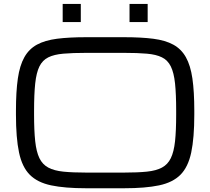

<svg xmlns="http://www.w3.org/2000/svg" viewBox="-20 -958 1087 993"><path d="M425.3 15.6Q315.4 15.6 244.6 0.7Q173.8 -14.2 134 -54.2Q94.2 -94.2 78.4 -169.4Q62.5 -244.6 62.5 -365.2V-384.8Q62.5 -484.4 72.3 -552Q82 -619.6 106 -662.1Q129.9 -704.6 171.1 -727.1Q212.4 -749.5 274.9 -757.6Q337.4 -765.6 425.3 -765.6H622.1Q710 -765.6 772.5 -757.6Q835 -749.5 876.2 -727.1Q917.5 -704.6 941.4 -662.1Q965.3 -619.6 975.1 -552Q984.9 -484.4 984.9 -384.8V-365.2Q984.9 -244.6 969 -169.4Q953.1 -94.2 913.3 -54.2Q873.5 -14.2 802.7 0.7Q731.9 15.6 622.1 15.6ZM425.3 -65.4H622.1Q691.9 -65.4 739.7 -70.3Q787.6 -75.2 817.6 -91.3Q847.7 -107.4 863.5 -140.1Q879.4 -172.9 885.3 -227.5Q891.1 -282.2 891.1 -365.2V-384.8Q891.1 -470.7 885.3 -526.4Q879.4 -582 863.5 -614.3Q847.7 -646.5 817.6 -661.4Q787.6 -676.3 739.7 -680.4Q691.9 -684.6 622.1 -684.6H425.3Q355.5 -684.6 307.6 -680.4Q259.8 -676.3 229.7 -661.4Q199.7 -646.5 183.8 -614.3Q168 -582 162.1 -526.4Q156.2 -470.7 156.2 -384.8V-365.2Q156.2 -282.2 162.1 -227.5Q168 -172.9 183.8 -140.1Q199.7 -107.4 229.7 -91.3Q259.8 -75.2 307.6 -70.3Q355.5 -65.4 425.3 -65.4ZM649.9 -843.8V-937.5H743.7V-843.8ZM304.2 -843.8V-937.5H397.9V-843.8Z"/></svg>

Font: Michroma
Style: Regular
Weight: 400
Designer: Vernon Adams
Foundry: Vernon Adams
Version: Version 1.100; ttfautohint (v1.8.4.7-5d5b);gftools[0.9.29]